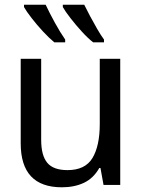

<svg xmlns="http://www.w3.org/2000/svg" viewBox="-20 -786 603 816"><path d="M243 10Q68 10 68 -177V-536H155V-192Q155 -125 181 -94Q207 -63 267 -63Q342 -63 373 -114.5Q404 -166 404 -259V-536H491V0H420L407 -72H402Q377 -28 336.5 -9Q296 10 243 10ZM376 -606Q354 -623 328 -651.5Q302 -680 279.5 -709Q257 -738 247 -756V-766H338Q348 -745 362.5 -718Q377 -691 392.5 -664Q408 -637 422 -618V-606ZM211 -606Q189 -624 163 -652Q137 -680 114.5 -709Q92 -738 82 -756V-766H174Q191 -730 213.5 -689Q236 -648 257 -618V-606Z"/></svg>

Font: Noto Sans Mono SemiCondensed
Style: Regular
Weight: 400
Width: 4
Designer: Monotype Design Team
Foundry: Monotype Imaging Inc.
Version: Version 2.014